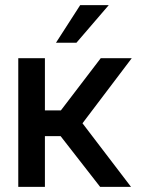

<svg xmlns="http://www.w3.org/2000/svg" viewBox="-20 -726 556 746"><path d="M402.5 -706 277 -560H197.5L291.5 -706ZM51 -500H154.5V-297H216.5L371.5 -500H492L300.5 -247L489 0H369L215.5 -197H154.5V0H51Z"/></svg>

Font: Overused Grotesk Medium
Style: Regular
Weight: 525
Version: Version 0.004